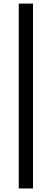

<svg xmlns="http://www.w3.org/2000/svg" viewBox="-20 -810 284 1066"><path d="M163.1 236.3H84V-790H163.1Z"/></svg>

Font: Allerta
Style: Regular
Weight: 400
Designer: Matt McInerney
Foundry: Matt McInerney
Version: Version 1.0